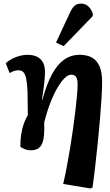

<svg xmlns="http://www.w3.org/2000/svg" viewBox="-20 -836 624 1086"><path d="M492 230 337.5 204.5Q347.5 161 357.5 109.2Q367.5 57.5 376.5 2Q385.5 -53.5 393.2 -107.8Q401 -162 406.7 -210.8Q412.5 -259.5 415.7 -297.5Q419 -335.5 419 -358.5Q419 -387 410.5 -400.2Q402 -413.5 383.5 -413.5Q370.5 -413.5 356.5 -403.5Q342.5 -393.5 328.5 -375.2Q314.5 -357 300.5 -332Q286.5 -307 273.8 -277Q261 -247 250 -213Q239 -179 230 -143.5Q231.5 -103.5 229 -73.7Q226.5 -44 218.5 -24.5Q210.5 -5 194.8 4.5Q179 14 154 14Q135.5 14 118 6.7Q100.5 -0.5 95 -7Q95 -44.5 100 -76.5Q105 -108.5 114.5 -135.8Q124 -163 137.5 -185.5Q137 -212 136.7 -232.8Q136.5 -253.5 136.2 -269.3Q136 -285 136 -297.8Q136 -310.5 135.5 -321.5Q133.5 -364.5 128.2 -390.2Q123 -416 112.7 -427.2Q102.5 -438.5 83.5 -438.5Q71.5 -438.5 59.5 -434.5Q47.5 -430.5 34.5 -422.5L12.5 -479Q29.5 -493.5 50 -504Q70.5 -514.5 92.2 -520.3Q114 -526 135.5 -526Q165 -526 187 -516.3Q209 -506.5 221.8 -485Q234.5 -463.5 234.5 -427.5Q234.5 -416 233.5 -401.5Q232.5 -387 230.5 -368.3Q228.5 -349.5 225.3 -326Q222 -302.5 217.5 -273.5L220 -272.5Q243.5 -359 273.5 -415Q303.5 -471 342.5 -498.5Q381.5 -526 431.5 -526Q471 -526 499 -511Q527 -496 542.3 -462.5Q557.5 -429 557.5 -373.5Q557.5 -336.5 554.3 -281.8Q551 -227 545.5 -162Q540 -97 533 -28.5Q526 40 518.5 105.2Q511 170.5 503 225ZM340 -575 297 -595.5 375 -763Q388 -791 401.8 -803.3Q415.5 -815.5 438.5 -815.5Q462.5 -815.5 478.5 -801Q494.5 -786.5 504.5 -761V-745Z"/></svg>

Font: Literata
Style: Italic
Weight: 400
Italic angle: -2°
Designer: Latin by Veronika Burian and Jose Scaglione. Greek by Irene Vlachou. Cyrillic by Vera Evstafieva
Foundry: TypeTogether
Version: Version 3.103;gftools[0.9.29]